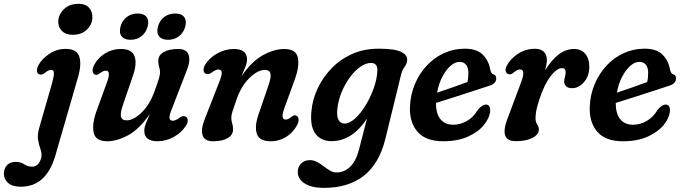

<svg xmlns="http://www.w3.org/2000/svg" viewBox="-148 -712 3488 982"><path d="M224 -534Q188 -534 168.5 -554Q149 -574 150 -603Q151 -637.5 179 -665Q207 -692.5 254.5 -692.5Q290 -692.5 307.8 -672.2Q325.5 -652 324.5 -621Q323.5 -587 296.2 -560.5Q269 -534 224 -534ZM251 -317 135 84Q112.5 162 68.5 202.5Q24.5 243 -42 243Q-84 243 -106 224.2Q-128 205.5 -128 177Q-128 149 -111.8 132.5Q-95.5 116 -67.5 116Q-42.5 116 -24.2 128.2Q-6 140.5 16.5 140.5Q31.5 140.5 43.5 130.2Q55.5 120 62.5 96.5Q67.5 75.5 60 54.2Q52.5 33 47.2 6Q42 -21 53 -59.5L117.5 -284Q127 -317 127.8 -335.8Q128.5 -354.5 113.5 -354.5Q98.5 -354.5 79.5 -337.5Q65.5 -327.5 53 -331.5Q43.5 -334.5 41.2 -347.8Q39 -361 49.5 -380Q67 -412 105 -437Q143 -462 188 -462Q244 -462 257.2 -423.5Q270.5 -385 251 -317Z M799 -116.5Q810.5 -113 812 -98.5Q813.5 -84 802 -67.5Q779.5 -32.5 739.5 -11Q699.5 10.5 658 10.5Q590 10.5 590 -43Q590 -60 598.2 -80.8Q606.5 -101.5 618.5 -130Q566 -52.5 508.5 -21Q451 10.5 400.5 10.5Q340 10.5 330.8 -34.8Q321.5 -80 348 -150.5L399.5 -292Q421 -350.5 393.5 -350.5Q379.5 -350.5 360.5 -336Q346 -325 337 -331Q327.5 -334.5 325.8 -348Q324 -361.5 334.5 -381.5Q353.5 -417 390 -439.2Q426.5 -461.5 470 -461.5Q527 -461.5 540.2 -424.2Q553.5 -387 532.5 -326.5L480 -173Q466.5 -134 470.8 -115.2Q475 -96.5 500 -96.5Q535.5 -96.5 578 -138.2Q620.5 -180 645.5 -254Q660 -294 665.2 -311.5Q670.5 -329 670.5 -342Q670.5 -356 666 -369.8Q661.5 -383.5 661.5 -401Q661.5 -429 688.5 -445.2Q715.5 -461.5 764 -461.5Q807 -461.5 817.2 -430Q827.5 -398.5 803 -341L733 -160.5Q717.5 -123.5 719 -109Q720.5 -94.5 736 -94.5Q750 -94.5 772 -111Q789 -122 799 -116.5ZM520 -508.5Q488 -508.5 474 -526.5Q460 -544.5 468.5 -576Q476.5 -607 500.2 -625Q524 -643 556 -643Q588 -643 601.8 -625Q615.5 -607 607 -576Q599 -545 575.5 -526.8Q552 -508.5 520 -508.5ZM711.5 -508.5Q679.5 -508.5 665.5 -526.5Q651.5 -544.5 660 -576Q668 -607 691.8 -625Q715.5 -643 747.5 -643Q780 -643 793.8 -625Q807.5 -607 799.5 -576Q791 -545 767.8 -526.8Q744.5 -508.5 711.5 -508.5Z M906 -334.5Q894.5 -338 893.2 -352.5Q892 -367 903 -384Q926 -419 966 -440.2Q1006 -461.5 1047.5 -461.5Q1115.5 -461.5 1115.5 -408Q1115.5 -391 1107.2 -370.2Q1099 -349.5 1086.5 -321Q1139.5 -398.5 1197.2 -430Q1255 -461.5 1305.5 -461.5Q1366.5 -461.5 1375.5 -416.5Q1384.5 -371.5 1358 -301L1306.5 -159Q1285 -100.5 1313 -100.5Q1320 -100.5 1327 -103.8Q1334 -107 1345 -116Q1358.5 -126 1368 -120Q1377 -116.5 1379 -103.2Q1381 -90 1370.5 -70Q1350 -33 1314.8 -11.2Q1279.5 10.5 1236 10.5Q1179 10.5 1166 -26.8Q1153 -64 1173.5 -124.5L1226 -278Q1239.5 -317 1235.2 -335.8Q1231 -354.5 1206.5 -354.5Q1170.5 -354.5 1127.5 -312.8Q1084.5 -271 1059.5 -197Q1045.5 -157 1040.2 -139.5Q1035 -122 1035 -109Q1035 -95 1039.5 -81.2Q1044 -67.5 1044 -50Q1044 -22 1016.8 -5.8Q989.5 10.5 941.5 10.5Q898 10.5 888 -21Q878 -52.5 902 -110L972.5 -290.5Q987.5 -327.5 986 -342Q984.5 -356.5 969 -356.5Q955.5 -356.5 933.5 -340Q917 -329.5 906 -334.5Z M1822.5 0Q1761 249 1507.5 249Q1446.5 249 1410.8 226.5Q1375 204 1375 167.5Q1375 142 1391.8 124.5Q1408.5 107 1436.5 107Q1456.5 107 1474 116.5Q1491.5 126 1507.5 138.5Q1523.5 151 1539.8 160.5Q1556 170 1573.5 170Q1612.5 170 1642.8 141.2Q1673 112.5 1689 49.5L1729 -105.5Q1652.5 10 1547 10Q1494 10 1465.8 -27.5Q1437.5 -65 1444.5 -140.5Q1449 -198 1474.5 -255Q1500 -312 1544.5 -359.2Q1589 -406.5 1650.5 -434.8Q1712 -463 1789.5 -463Q1871 -463 1904.8 -446Q1938.5 -429 1934 -401.5Q1932.5 -387.5 1927 -379Q1921.5 -370.5 1915 -360.5Q1908.5 -350.5 1904 -333ZM1577.5 -155.5Q1573 -117 1583.5 -98.5Q1594 -80 1613.5 -80Q1639.5 -80 1668 -105.8Q1696.5 -131.5 1721.5 -172.5Q1746.5 -213.5 1763.2 -260.2Q1780 -307 1782 -348.5Q1784.5 -390 1749.5 -390Q1722.5 -390 1694 -369.8Q1665.5 -349.5 1640.8 -315.5Q1616 -281.5 1599 -240Q1582 -198.5 1577.5 -155.5Z M2359 -145.5Q2356.5 -109 2327.2 -73Q2298 -37 2245 -13.2Q2192 10.5 2118.5 10.5Q2028 10.5 1986.2 -39.5Q1944.5 -89.5 1949 -170Q1952 -230 1974.5 -283Q1997 -336 2034.8 -376.5Q2072.5 -417 2122.2 -440Q2172 -463 2229.5 -463Q2290 -463 2320.8 -432.8Q2351.5 -402.5 2359.5 -355.5Q2364 -336 2374 -332.5Q2389.5 -328.5 2390 -312Q2390.5 -299 2381.8 -288.8Q2373 -278.5 2350.5 -272Q2315.5 -260.5 2267.2 -244.8Q2219 -229 2169.5 -213.2Q2120 -197.5 2082 -185.5Q2081.5 -130 2105 -102Q2128.5 -74 2170 -74Q2205.5 -74 2239.5 -93Q2273.5 -112 2296 -150.5Q2320.5 -179 2339.5 -177Q2350.5 -176 2355.2 -167Q2360 -158 2359 -145.5ZM2202 -395.5Q2179 -395.5 2155.8 -374.8Q2132.5 -354 2114 -318.5Q2095.5 -283 2087.5 -238Q2124 -250.5 2167 -265.2Q2210 -280 2243 -292.5Q2247.5 -312 2247.5 -341.5Q2247.5 -366 2235.8 -380.8Q2224 -395.5 2202 -395.5Z M2456.5 -332Q2445 -333 2439.5 -344.8Q2434 -356.5 2443 -374Q2460.5 -410 2500.2 -436.2Q2540 -462.5 2588.5 -462.5Q2618 -462.5 2633.5 -447.2Q2649 -432 2649 -406Q2649 -394.5 2646.5 -381Q2644 -367.5 2640 -352Q2707 -461.5 2787.5 -461.5Q2824.5 -461.5 2845.2 -437.2Q2866 -413 2866 -371.5Q2866 -322.5 2838.8 -291.8Q2811.5 -261 2779 -261Q2756 -261 2746.8 -271.5Q2737.5 -282 2737.5 -294.5Q2737.5 -306.5 2741.2 -317.8Q2745 -329 2745 -343Q2745 -363.5 2726.5 -363.5Q2700 -363.5 2668.2 -322.5Q2636.5 -281.5 2612 -207.5Q2599.5 -170 2595.2 -147.8Q2591 -125.5 2591 -107Q2591 -87.5 2599.5 -75.5Q2608 -63.5 2608 -50Q2608 -23.5 2575.2 -6.8Q2542.5 10 2491 10Q2443 10 2434.8 -22.2Q2426.5 -54.5 2451 -114L2516 -288Q2543 -357 2511.5 -357Q2498.5 -357 2479 -341Q2466 -330 2456.5 -332Z M3278.5 -145.5Q3276 -109 3246.8 -73Q3217.5 -37 3164.5 -13.2Q3111.5 10.5 3038 10.5Q2947.5 10.5 2905.8 -39.5Q2864 -89.5 2868.5 -170Q2871.5 -230 2894 -283Q2916.5 -336 2954.2 -376.5Q2992 -417 3041.8 -440Q3091.5 -463 3149 -463Q3209.5 -463 3240.2 -432.8Q3271 -402.5 3279 -355.5Q3283.5 -336 3293.5 -332.5Q3309 -328.5 3309.5 -312Q3310 -299 3301.2 -288.8Q3292.5 -278.5 3270 -272Q3235 -260.5 3186.8 -244.8Q3138.5 -229 3089 -213.2Q3039.5 -197.5 3001.5 -185.5Q3001 -130 3024.5 -102Q3048 -74 3089.5 -74Q3125 -74 3159 -93Q3193 -112 3215.5 -150.5Q3240 -179 3259 -177Q3270 -176 3274.8 -167Q3279.5 -158 3278.5 -145.5ZM3121.5 -395.5Q3098.5 -395.5 3075.2 -374.8Q3052 -354 3033.5 -318.5Q3015 -283 3007 -238Q3043.5 -250.5 3086.5 -265.2Q3129.5 -280 3162.5 -292.5Q3167 -312 3167 -341.5Q3167 -366 3155.2 -380.8Q3143.5 -395.5 3121.5 -395.5Z"/></svg>

Font: Fraunces 72pt SuperSoft SemiBold
Style: Italic
Weight: 600
Italic angle: -16°
Version: Version 1.000;[b76b70a41]